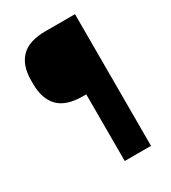

<svg xmlns="http://www.w3.org/2000/svg" viewBox="-160 -723 718 807"><g transform="rotate(-30 198.5 -319.5)"><path d="M237 -323.5H189.5Q108.5 -323.5 71.2 -362.2Q34 -401 34 -472V-490.5Q34 -562 71.5 -600.5Q109 -639 189.5 -639H236.5ZM333 -639V0H205.5V-639Z"/></g></svg>

Font: Anek Devanagari Medium SemiBold
Style: Regular
Weight: 600
Version: Version 1.003